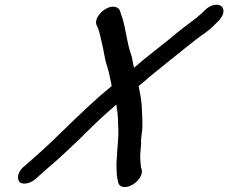

<svg xmlns="http://www.w3.org/2000/svg" viewBox="-20 -738 950 799"><path d="M866 -716C848 -711 835 -699 821 -684L807 -672C802 -667 795 -662 790 -658C756 -633 717 -603 681 -572C634 -534 584 -497 538 -456L534 -472C532 -487 529 -503 523 -518C508 -565 503 -618 489 -664C485 -675 482 -683 481 -688C478 -699 471 -708 455 -710C420 -714 371 -668 381 -636C394 -611 399 -580 406 -550C413 -522 416 -489 426 -462C435 -434 438 -409 445 -380C430 -367 414 -354 396 -339C326 -277 257 -208 190 -144C157 -112 120 -81 87 -51L76 -42C51 -19 51 9 62 20C79 34 113 22 131 4C158 -20 184 -44 213 -68C234 -86 256 -108 278 -128C317 -164 358 -207 399 -245C420 -265 442 -283 464 -303C464 -300 466 -298 465 -295C471 -263 471 -241 472 -207C475 -165 467 -120 466 -77C463 -53 466 -32 466 -11C467 -2 469 6 470 13L472 22C475 32 481 38 493 40C529 45 577 2 570 -32L567 -40C566 -48 565 -64 564 -71C562 -91 566 -116 567 -139C566 -161 569 -171 572 -199C574 -229 571 -265 570 -294C569 -319 562 -355 557 -380C578 -397 594 -410 603 -419C622 -435 661 -465 677 -479C724 -515 785 -568 832 -600C849 -612 867 -628 882 -644L891 -653C927 -691 908 -728 866 -716Z"/></svg>

Font: Electronic
Style: BlkUltIt
Weight: 900
Version: Version 1.011